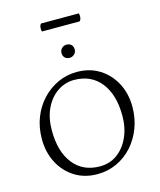

<svg xmlns="http://www.w3.org/2000/svg" viewBox="-145 -1116 1023 1230"><g transform="rotate(-15 366.5 -501.0)"><path d="M347 12Q262 12 197.5 -28.5Q133 -69 96.5 -139Q60 -209 60 -297Q60 -374 85.5 -439Q111 -504 156.5 -552.5Q202 -601 261 -628Q320 -655 387 -655Q472 -655 536.5 -614.5Q601 -574 637.5 -504.5Q674 -435 674 -347Q674 -273 649.5 -208Q625 -143 581 -93.5Q537 -44 477 -16Q417 12 347 12ZM376 -32Q441 -32 490.5 -68Q540 -104 568.5 -166.5Q597 -229 597 -309Q597 -449 533 -529.5Q469 -610 356 -610Q297 -610 246.5 -576Q196 -542 166 -480Q136 -418 136 -334Q136 -193 199.5 -112.5Q263 -32 376 -32ZM368 -754Q347 -754 335.5 -766Q324 -778 324 -797Q324 -816 337.5 -828.5Q351 -841 368 -841Q389 -841 400.5 -829Q412 -817 412 -797Q412 -779 398.5 -766.5Q385 -754 368 -754ZM489 -963H239Q236 -968 236 -981Q236 -1005 247 -1014H497Q498 -1012 499 -1006.5Q500 -1001 500 -995Q500 -973 489 -963Z"/></g></svg>

Font: Petrona Light
Style: Regular
Weight: 300
Designer: Ringo R. Seeber
Foundry: Ringo R. Seeber
Version: Version 2.001; ttfautohint (v1.8.3)